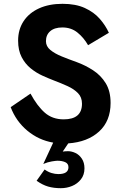

<svg xmlns="http://www.w3.org/2000/svg" viewBox="-20 -734 641 1007"><path d="M140 -243Q175 -178 215 -143Q255 -108 314 -108Q410 -108 410 -190Q410 -224 389 -245.5Q368 -267 334 -282.5Q300 -298 260 -313Q234 -323 202 -337.5Q170 -352 141 -375.5Q112 -399 93.5 -434.5Q75 -470 75 -521Q75 -579 103.5 -622.5Q132 -666 184.5 -690Q237 -714 308 -714Q377 -714 425 -692Q473 -670 503.5 -635Q534 -600 551 -562L442 -497Q419 -537 386 -563.5Q353 -590 307 -590Q266 -590 243.5 -570.5Q221 -551 221 -518Q221 -491 244 -472Q267 -453 304 -438Q341 -423 383 -408Q427 -392 468 -365.5Q509 -339 534.5 -297.5Q560 -256 560 -194Q560 -99 499.5 -44Q439 11 338 18L309 61Q316 60 323 59.5Q330 59 337 59Q356 59 376 68.5Q396 78 409.5 98.5Q423 119 423 149Q423 183 404.5 206.5Q386 230 358 241.5Q330 253 299 253Q262 253 232.5 244.5Q203 236 172 214L214 155Q232 168 250.5 173.5Q269 179 286 179Q339 179 339 143Q339 124 322 116.5Q305 109 281 109Q274 109 252 112.5Q230 116 207 126L259 14Q183 1 123.5 -48.5Q64 -98 36 -172Z"/></svg>

Font: Von Semi
Style: Regular
Weight: 600
Version: Version 4.000; ttfautohint (v1.8.4.7-5d5b)